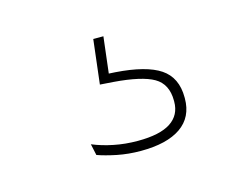

<svg xmlns="http://www.w3.org/2000/svg" viewBox="-45 -57 357 302"><g transform="rotate(-15 134.0 94.0)"><path d="M142.5 -1 134.5 66.5 123.5 57Q126.5 57.5 133.8 57.8Q141 58 146 58.5Q195.5 62 218.2 77.2Q241 92.5 241 125V126.5Q241 157 218.2 172.8Q195.5 188.5 153 188.5Q133 188.5 114.5 184.8Q96 181 83.5 176.5L79.5 158Q95 164.5 113.5 168.2Q132 172 152.5 172Q188.5 172 206 160.5Q223.5 149 223.5 127V125.5Q223.5 98.5 204 87.2Q184.5 76 139 72.5Q134.5 72 129 71.8Q123.5 71.5 117.5 71L126 -1Z"/></g></svg>

Font: Anek Latin Medium Thin
Style: Regular
Weight: 250
Version: Version 1.003